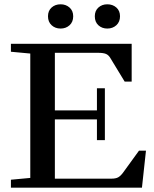

<svg xmlns="http://www.w3.org/2000/svg" viewBox="-20 -865 708 885"><path d="M474.6 -733.4Q450.2 -733.4 433.6 -748.5Q417 -763.7 417 -790Q417 -815.4 433.6 -830.3Q450.2 -845.2 474.6 -845.2Q499.5 -845.2 516.4 -830.3Q533.2 -815.4 533.2 -790Q533.2 -764.2 516.4 -748.8Q499.5 -733.4 474.6 -733.4ZM259.3 -733.4Q234.4 -733.4 217.8 -748.8Q201.2 -764.2 201.2 -790Q201.2 -815.4 217.8 -830.3Q234.4 -845.2 259.3 -845.2Q283.7 -845.2 300.5 -830.3Q317.4 -815.4 317.4 -790Q317.4 -763.7 300.5 -748.5Q283.7 -733.4 259.3 -733.4ZM30.3 0V-36.6L119.6 -44.9V-618.2L30.3 -626.5V-663.1H586.9V-488.8H554.7L488.8 -597.2Q481 -610.8 469 -616.2Q457 -621.6 431.6 -621.6H232.9V-356H426.8V-458H463.4V-219.2H426.8V-314.5H232.9V-41.5H493.7Q513.2 -41.5 524.2 -47.4Q535.2 -53.2 546.9 -68.8L620.6 -170.4H652.8L634.3 0Z"/></svg>

Font: Elstob 8pt Medium
Style: Regular
Weight: 500
Designer: Peter S. Baker
Version: Version 1.015